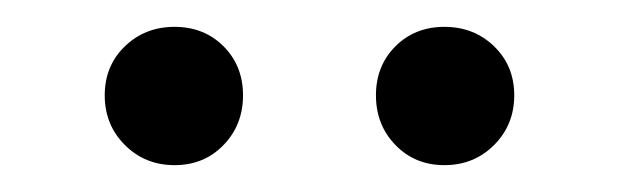

<svg xmlns="http://www.w3.org/2000/svg" viewBox="-20 -794 461 143"><path d="M348 -759.5Q363 -745 363 -723Q363 -701 348 -686Q333 -671 311 -671Q289 -671 274.5 -686Q260 -701 260 -723Q260 -745 274.5 -759.5Q289 -774 311 -774Q333 -774 348 -759.5ZM146.5 -759.5Q161 -745 161 -723Q161 -701 146.5 -686Q132 -671 110 -671Q88 -671 73 -686Q58 -701 58 -723Q58 -745 73 -759.5Q88 -774 110 -774Q132 -774 146.5 -759.5Z"/></svg>

Font: Hind Madurai
Style: Regular
Weight: 400
Designer: Jyotish Sonowal
Foundry: Indian Type Foundry
Version: Version 1.001;PS 1.0;hotconv 1.0.86;makeotf.lib2.5.63406; tt